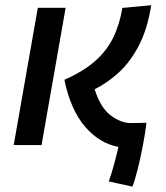

<svg xmlns="http://www.w3.org/2000/svg" viewBox="-20 -547 626 724"><path d="M479.5 156.7 390.1 137.2Q401.4 105.5 410.6 71Q419.9 36.6 426.8 6.8Q355 -5.9 300.5 -69.6Q246.1 -133.3 222.7 -246.1Q293.5 -277.3 337.6 -315.9Q381.8 -354.5 406.2 -403.8Q430.7 -453.1 441.4 -517.1L550.3 -527.3Q536.1 -438 504.2 -376.2Q472.2 -314.5 428.7 -274.4Q385.3 -234.4 336.9 -210.4Q358.9 -140.6 397.5 -111.8Q436 -83 473.1 -83Q489.3 -83 500 -83.3Q510.7 -83.5 532.2 -84Q527.8 -45.4 518.8 1.5Q509.8 48.3 499.3 90.6Q488.8 132.8 479.5 156.7ZM31.7 0 122.6 -517.6H227.5L136.7 0Z"/></svg>

Font: Cascadia Mono PL
Style: Italic
Weight: 400
Italic angle: -10°
Monospace: yes
Designer: Aaron Bell
Foundry: Saja Typeworks
Version: Version 2404.023; ttfautohint (v1.8.4)